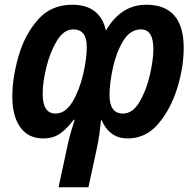

<svg xmlns="http://www.w3.org/2000/svg" viewBox="-20 -574 827 810"><path d="M627 -367Q627 -323 612.5 -258.5Q598 -194 569 -144.5Q540 -95 499 -95Q442 -95 442 -172Q442 -221 456 -286.5Q470 -352 499.5 -401Q529 -450 575 -450Q627 -450 627 -367ZM346 -377Q346 -326 330.5 -259.5Q315 -193 285.5 -144Q256 -95 214 -95Q160 -95 160 -178Q160 -226 175.5 -290Q191 -354 220 -402Q249 -450 289 -450Q346 -450 346 -377ZM427 -445Q402 -554 285 -554Q195 -554 139.5 -490.5Q84 -427 58 -336.5Q32 -246 32 -166Q32 -83 66 -36.5Q100 10 162 10Q206 10 235.5 -12Q265 -34 291 -69H295Q291 -57 282 -26.5Q273 4 267 30L227 216H353L390 45Q400 -3 406 -67H409Q423 -32 450.5 -11Q478 10 519 10Q595 10 647.5 -51.5Q700 -113 727.5 -201.5Q755 -290 755 -372Q755 -554 597 -554Q490 -554 427 -445Z"/></svg>

Font: Noto Sans UI SemiCondensed
Style: Bold Italic
Weight: 700
Width: 4
Designer: Monotype Design Team
Foundry: Monotype Imaging Inc.
Version: 1.001